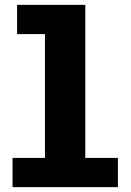

<svg xmlns="http://www.w3.org/2000/svg" viewBox="-20 -770 540 790"><path d="M31.7 0V-120.3H165V-629.7H50.3V-750H330.9V-120.3H465.1V0Z"/></svg>

Font: Trispace Thin
Style: Regular
Weight: 100
Designer: Tyler Finck
Foundry: Etcetera Type Company
Version: Version 1.210